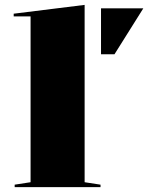

<svg xmlns="http://www.w3.org/2000/svg" viewBox="-20 -765 635 785"><path d="M326 -20 391 -10V0H40V-10L105 -20V-698H36V-709L326 -745ZM393 -543V-731H566L448 -543Z"/></svg>

Font: Kalnia SemiExpanded Medium
Style: Regular
Weight: 500
Width: 6
Designer: Frida Medrano
Foundry: Frida Medrano
Version: Version 1.105